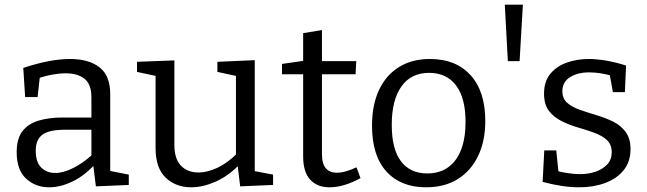

<svg xmlns="http://www.w3.org/2000/svg" viewBox="-20 -788 2752 817"><path d="M449 -45 436 -63 528 -45V-1L388 5L376 -91L383 -88Q339 -40 288 -15.5Q237 9 189 9Q131 9 91 -28Q51 -65 51 -140Q51 -199 76 -230.5Q101 -262 145 -275Q189 -288 247 -288H378L369 -278V-374Q369 -429 340 -452.5Q311 -476 260 -476Q233 -476 202.5 -470.5Q172 -465 138 -453L150 -466L140 -375H87L79 -499Q136 -518 186 -527.5Q236 -537 278 -537Q358 -537 403.5 -501.5Q449 -466 449 -388ZM132 -147Q132 -98 155.5 -75Q179 -52 215 -52Q250 -52 292.5 -73.5Q335 -95 375 -132L369 -111V-245L378 -236H259Q188 -236 160 -214.5Q132 -193 132 -147Z M794 9Q728 9 685 -32Q642 -73 642 -158V-477L652 -463L563 -482V-525L722 -531V-172Q722 -112 750 -83Q778 -54 825 -54Q862 -54 905 -74Q948 -94 990 -136L984 -118V-479L994 -463L905 -482V-525L1064 -532V-49L1052 -62L1142 -45V-1L1002 5L990 -94L1001 -90Q952 -39 897.5 -15Q843 9 794 9Z M1382 9Q1330 9 1300 -23.5Q1270 -56 1270 -122V-485L1283 -472H1180V-516L1284 -531L1270 -515V-647L1350 -660V-515L1339 -528H1496L1493 -472H1339L1350 -485V-133Q1350 -91 1366.5 -72Q1383 -53 1413 -53Q1431 -53 1452 -59Q1473 -65 1497 -76L1514 -30Q1443 9 1382 9Z M1810 -537Q1920 -537 1982.5 -468Q2045 -399 2045 -273Q2045 -188 2014.5 -124.5Q1984 -61 1928 -26Q1872 9 1793 9Q1685 9 1624 -58.5Q1563 -126 1563 -253Q1563 -341 1592.5 -404.5Q1622 -468 1677.5 -502.5Q1733 -537 1810 -537ZM1806 -478Q1729 -478 1688 -420Q1647 -362 1647 -257Q1647 -154 1686 -102Q1725 -50 1798 -50Q1851 -50 1887.5 -76.5Q1924 -103 1942.5 -152Q1961 -201 1961 -269Q1961 -371 1920.5 -424.5Q1880 -478 1806 -478Z M2141 -528 2128 -768H2205L2191 -528Z M2373 -400Q2373 -368 2394 -350Q2415 -332 2448 -320.5Q2481 -309 2518 -298Q2555 -287 2588 -271Q2621 -255 2642 -227Q2663 -199 2663 -153Q2663 -100 2634 -64Q2605 -28 2555.5 -9.5Q2506 9 2445 9Q2408 9 2369 3Q2330 -3 2289 -14L2296 -148H2347L2357 -50L2348 -61Q2371 -55 2398 -51Q2425 -47 2448 -47Q2484 -47 2514.5 -57.5Q2545 -68 2564 -88.5Q2583 -109 2583 -140Q2583 -173 2562.5 -192Q2542 -211 2509 -223Q2476 -235 2439.5 -245.5Q2403 -256 2370 -272.5Q2337 -289 2316 -316Q2295 -343 2295 -390Q2295 -441 2321.5 -473.5Q2348 -506 2391.5 -521.5Q2435 -537 2485 -537Q2519 -537 2560 -530Q2601 -523 2644 -509L2639 -396H2588L2573 -479L2585 -465Q2533 -480 2487 -480Q2438 -480 2405.5 -459.5Q2373 -439 2373 -400Z"/></svg>

Font: Pack4
Style: Regular
Weight: 400
Version: Version 2.002